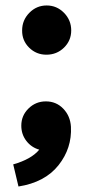

<svg xmlns="http://www.w3.org/2000/svg" viewBox="-20 -533 331 695"><path d="M27.8 62Q93.3 43.5 122.1 8.8Q93.3 0.5 75.2 -23.2Q57.1 -46.9 57.1 -78.1Q57.1 -114.7 83.3 -140.4Q109.4 -166 146 -166Q183.6 -166 209 -139.6Q234.4 -113.3 236.8 -74.2Q240.7 3.4 191.7 65.2Q142.6 127 46.9 142.1ZM60.1 -422.9Q60.1 -460 86.2 -486.6Q112.3 -513.2 148.9 -513.2Q185.5 -513.2 211.7 -486.6Q237.8 -460 237.8 -422.9Q237.8 -386.2 211.7 -360.6Q185.5 -335 147.9 -335Q111.3 -335 85.4 -360.6Q59.6 -386.2 60.1 -422.9Z"/></svg>

Font: Human Sans
Style: Bold
Weight: 700
Designer: Tim Radville
Foundry: Continuum
Version: Version 1.000;FEAKit 1.0